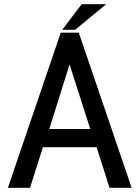

<svg xmlns="http://www.w3.org/2000/svg" viewBox="-20 -895 665 915"><path d="M502 0 440.4 -193.4H184.6L123 0H17.6L269.5 -739.3H355.5L607.4 0ZM311.5 -587.9 214.8 -280.3H410.2ZM486.3 -875H369.1L276.4 -752.9H337.9Z"/></svg>

Font: RobotoJAA
Style: Medium
Weight: 500
Version: Version 2.05; 2016-11-05